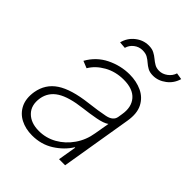

<svg xmlns="http://www.w3.org/2000/svg" viewBox="-209 -840 967 967"><g transform="rotate(45 274.5 -357.0)"><path d="M187.5 11.7Q140.6 11.7 104.4 -7.1Q68.2 -25.9 50.4 -62.1Q32.7 -98.4 40.8 -150.2Q52.6 -218.4 108 -255.1Q163.4 -291.9 274.5 -305Q338.1 -312.5 380.7 -321.2Q423.3 -329.9 428.6 -361.2L432.2 -383.9Q442.5 -443.2 412.1 -478.5Q381.7 -513.8 315.7 -513.8Q257.8 -513.8 211.6 -487.7Q165.5 -461.6 142.4 -421.9L104.8 -437.1Q137.8 -496.1 196.4 -524.9Q255 -553.6 318.2 -553.6Q366.8 -553.6 406.1 -535.3Q445.3 -517 465 -478.9Q484.7 -440.7 474.8 -381L411.6 0H368.3L384.9 -98.4H381.7Q353.3 -52.6 302.9 -20.4Q252.5 11.7 187.5 11.7ZM195.7 -28.4Q246.8 -28.4 291 -53.4Q335.2 -78.5 365.6 -122.2Q396 -165.8 404.8 -221.2L418.7 -301.5Q399.5 -287.3 356.4 -279.3Q313.2 -271.3 273.1 -266.7Q182.2 -256 137.4 -227.8Q92.7 -199.6 83.8 -148.8Q74.9 -93 106.7 -60.7Q138.5 -28.4 195.7 -28.4ZM206 -630.7 169.7 -633.5Q179.7 -673.7 211.8 -699.2Q244 -724.8 283.4 -724.8Q306.5 -724.8 322.1 -716.6Q337.7 -708.5 350.3 -697.8Q362.9 -687.1 376.8 -679Q390.6 -670.8 410.2 -670.8Q433.2 -670.8 454.4 -686.4Q475.5 -702.1 483 -725.9L518.1 -720.2Q506.7 -680.4 474.4 -656.1Q442.1 -631.7 405.5 -631.7Q382.1 -631.7 367.2 -639.9Q352.3 -648.1 340.4 -658.7Q328.5 -669.4 314.3 -677.6Q300.1 -685.7 278.1 -685.7Q252.8 -685.7 232.6 -670.1Q212.4 -654.5 206 -630.7Z"/></g></svg>

Font: Inter Extra Light  BETA
Style: Italic
Weight: 200
Italic angle: 9.39999°
Designer: Rasmus Andersson
Foundry: rsms
Version: Version 3.011;git-f93a4a705